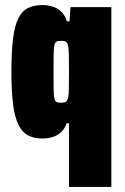

<svg xmlns="http://www.w3.org/2000/svg" viewBox="-20 -538 494 757"><path d="M252 199V-52H243Q235 -30 221 -17Q207 -4 188.5 2Q170 8 146 8Q113 8 90 -4.5Q67 -17 52.5 -46.5Q38 -76 31.5 -127Q25 -178 25 -256Q25 -335 31.5 -386Q38 -437 52.5 -466Q67 -495 90.5 -506.5Q114 -518 147 -518Q169 -518 188 -512Q207 -506 221.5 -492Q236 -478 244 -454H254L258 -510H419V199ZM222 -133Q234 -133 240 -137Q246 -141 249 -155Q251 -163 251.5 -188.5Q252 -214 252 -255Q252 -296 251.5 -321.5Q251 -347 249 -355Q246 -369 240.5 -373Q235 -377 222 -377Q211 -377 204.5 -375Q198 -373 195 -362Q192 -351 191.5 -326Q191 -301 191 -255Q191 -209 191.5 -184Q192 -159 195 -148Q198 -137 204.5 -135Q211 -133 222 -133Z"/></svg>

Font: Saira Condensed Black
Style: Regular
Weight: 900
Width: 3
Designer: Hector Gatti with collaboration of the Omnibus-Type team
Foundry: Omnibus-Type
Version: Version 1.101